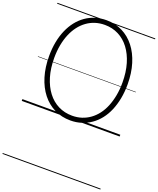

<svg xmlns="http://www.w3.org/2000/svg" viewBox="-286 -1278 1679 2042"><g transform="rotate(20 554.0 -257.5)"><path d="M556 19Q456 19 374 -21.5Q292 -62 233 -137Q174 -212 142 -316.5Q110 -421 110 -549Q110 -634 124.5 -709Q139 -784 166.5 -847Q194 -910 233 -959.5Q272 -1009 322 -1044Q372 -1079 430.5 -1097Q489 -1115 556 -1115Q655 -1115 736 -1074.5Q817 -1034 875.5 -959.5Q934 -885 966 -780.5Q998 -676 998 -549Q998 -463 983.5 -388Q969 -313 942 -249.5Q915 -186 876 -136.5Q837 -87 787.5 -52.5Q738 -18 680 0.5Q622 19 556 19ZM556 -35Q613 -35 663 -51Q713 -67 756 -98Q799 -129 833 -173.5Q867 -218 890.5 -275.5Q914 -333 927 -401.5Q940 -470 940 -549Q940 -666 912 -760.5Q884 -855 833 -922.5Q782 -990 711.5 -1026Q641 -1062 556 -1062Q498 -1062 447.5 -1046Q397 -1030 353.5 -998.5Q310 -967 276 -922.5Q242 -878 218 -821Q194 -764 181 -695.5Q168 -627 168 -549Q168 -431 196.5 -336Q225 -241 276.5 -173.5Q328 -106 399 -70.5Q470 -35 556 -35ZM0 590H1108V600H0ZM0 -20H1108V0H0ZM0 -505H1108V-500H0ZM0 -1110H1108V-1100H0Z"/></g></svg>

Font: Playwrite FR Moderne Guides
Style: Regular
Weight: 400
Designer: Veronika Burian, José Scaglione
Foundry: TypeTogether
Version: Version 1.003